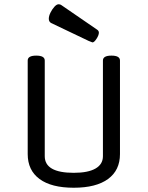

<svg xmlns="http://www.w3.org/2000/svg" viewBox="-20 -866 693 901"><path d="M543 -582V-143Q543 -67 487 -26Q431 15 326 15Q221 15 165.5 -26Q110 -67 110 -143V-582Q110 -605 150 -605Q190 -605 190 -582V-133Q190 -55 326 -55Q393 -55 428 -75Q463 -95 463 -133V-582Q463 -605 503 -605Q543 -605 543 -582ZM414 -667Q413 -667 410 -668.5Q407 -670 396 -674L220 -758Q209 -764 209 -778Q209 -791 217 -807Q225 -823 235.5 -834.5Q246 -846 255 -846Q263 -846 268 -842L434 -728Q444 -722 444 -713Q444 -701 433 -684Q422 -667 414 -667Z"/></svg>

Font: Offside
Style: Regular
Weight: 400
Designer: Eduardo Rodriguez Tunni
Foundry: Eduardo Rodriguez Tunni
Version: Version 1.002; ttfautohint (v1.8.4.7-5d5b);gftools[0.9.23]